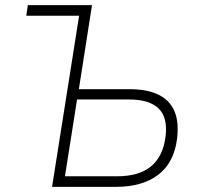

<svg xmlns="http://www.w3.org/2000/svg" viewBox="-20 -725 773 745"><path d="M182 0 287 -664H82L88 -705H337L286 -379H482Q551 -379 595 -357.5Q639 -336 657 -293.5Q675 -251 667 -186Q655 -93 593.5 -46.5Q532 0 430 0ZM232 -41H435Q519 -41 565.5 -79Q612 -117 622 -193Q632 -267 596.5 -303Q561 -339 480 -339H279Z"/></svg>

Font: Nunito Sans 10pt SemiCondensed ExtraLight
Style: Italic
Weight: 250
Width: 4
Italic angle: -9°
Designer: Vernon Adams
Foundry: Vernon Adams
Version: Version 3.101;gftools[0.9.27]